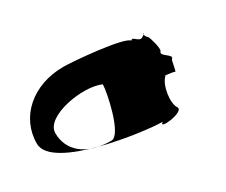

<svg xmlns="http://www.w3.org/2000/svg" viewBox="-107 -1007 1490 1265"><g transform="rotate(-30 638.0 -374.5)"><path d="M46 -353C46 -152 699 -64 836 -64C777 -24 998 -50 968 -98C937 -142 954 -273 1004 -318C1002 -319 999 -321 995 -322C997 -322 998 -321 1000 -321C1001 -320 1002 -320 1004 -319C1005 -320 1005 -319 1006 -320C1038 -316 1069 -312 1072 -308C1078 -300 1089 -385 1095 -390C1129 -416 1026 -445 1057 -475C1068 -486 1042 -586 1032 -595C1018 -608 1014 -619 1015 -625C1011 -622 1005 -617 996 -612C965 -596 942 -656 925 -630C894 -674 519 -705 451 -705C215 -705 46 -554 46 -353ZM186 -352C186 -480 497 -531 618 -475C618 -419 558 -125 482 -125C285 -125 186 -224 186 -352ZM1004 -318V-319L1005 -318C1007 -317 1007 -317 1004 -318ZM1015 -625C1016 -636 1028 -636 1015 -625Z"/></g></svg>

Font: Ampere
Style: Ext
Weight: 400
Version: Version 1